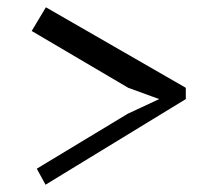

<svg xmlns="http://www.w3.org/2000/svg" viewBox="-20 -610 573 527"><path d="M490 -369V-338L105 -103L81 -147L331 -298L417 -338L332 -369L67 -525L106 -590Z"/></svg>

Font: PT Serif
Style: Regular
Weight: 400
Designer: A.Korolkova, O.Umpeleva, V.Yefimov
Foundry: ParaType Ltd
Version: Version 1.000W OFL; ttfautohint (v1.6)